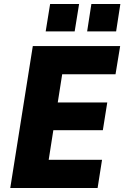

<svg xmlns="http://www.w3.org/2000/svg" viewBox="-20 -934 618 954"><path d="M31 0 143 -705H577L554 -565H289L267 -425H513L491 -287H245L222 -140H487L465 0ZM413 -778 434 -914H578L557 -778ZM207 -778 229 -914H373L351 -778Z"/></svg>

Font: Nunito Sans 7pt Condensed Black
Style: Italic
Weight: 900
Width: 3
Italic angle: -9°
Designer: Vernon Adams
Foundry: Vernon Adams
Version: Version 3.101;gftools[0.9.27]